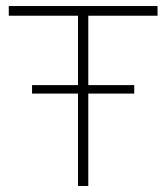

<svg xmlns="http://www.w3.org/2000/svg" viewBox="-20 -615 550 635"><path d="M238 0V-563H9V-595H501V-563H272V0ZM86 -305.5V-333.5H424V-305.5Z"/></svg>

Font: Encode Sans SC SemiExpanded Thin
Style: Regular
Weight: 250
Width: 6
Designer: Multiple Designers
Foundry: Impallari Type
Version: Version 3.002